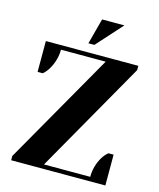

<svg xmlns="http://www.w3.org/2000/svg" viewBox="-130 -991 895 1083"><g transform="rotate(15 317.5 -450.0)"><path d="M40 -25 411 -675H150Q150 -614 117 -558Q103 -535 85 -520H55V-700H595V-675L225 -25H495Q495 -88 527 -142Q541 -165 560 -180H590V0H40ZM290 -750 330 -900H460L325 -750Z"/></g></svg>

Font: Yeseva One
Style: Regular
Weight: 400
Designer: Jovanny Lemonad
Foundry: Jovanny Lemonad
Version: Version 2.000